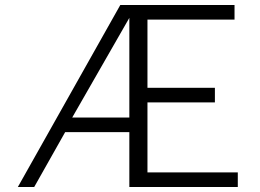

<svg xmlns="http://www.w3.org/2000/svg" viewBox="-20 -743 1035 763"><path d="M925 -58H566V-336H834V-394H566V-665H912V-723H458L51 0H116L239 -218H494V0H925ZM494 -276H267L494 -672Z"/></svg>

Font: United Sans ExtraLight
Style: Regular
Weight: 200
Designer: Pablo Impallari, Rodrigo Fuenzalida (Modified by Dan O. Williams)
Version: Version 1.000;PS 001.000;hotconv 1.0.88;makeotf.lib2.5.64775